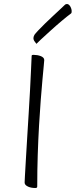

<svg xmlns="http://www.w3.org/2000/svg" viewBox="-20 -926 378 959"><path d="M156 13Q147 13 138 11.5Q129 10 121 6.5Q113 3 108 -2Q103 -7 103 -14Q103 -17 104.5 -46.5Q106 -76 109 -125Q112 -174 115.5 -233.5Q119 -293 123 -355.5Q127 -418 130 -475.5Q133 -533 135 -577.5Q137 -622 138 -645Q138 -649 139.5 -650.5Q141 -652 148 -652Q157 -652 166 -650.5Q175 -649 183 -646Q191 -643 196 -638Q201 -633 201 -626Q201 -623 198.5 -597Q196 -571 192 -527.5Q188 -484 183.5 -426Q179 -368 175 -298.5Q171 -229 168.5 -152.5Q166 -76 166 5Q166 9 164 11Q162 13 156 13ZM162 -707Q161 -709 154 -717.5Q147 -726 147 -736Q147 -740 148.5 -744Q150 -748 152 -752Q156 -758 170.5 -773.5Q185 -789 205 -808.5Q225 -828 245.5 -847Q266 -866 281.5 -880.5Q297 -895 302 -900Q306 -904 309 -905Q312 -906 315 -906Q321 -906 326.5 -900Q332 -894 335 -885.5Q338 -877 338 -871Q338 -867 337.5 -864Q337 -861 335 -859Q316 -845 287.5 -821Q259 -797 231 -771.5Q203 -746 183.5 -728Q164 -710 162 -707Z"/></svg>

Font: Briem Hand Thin
Style: Regular
Weight: 100
Designer: Gunnlaugur SE Briem, Eben Sorkin
Foundry: Sorkin Type Co.
Version: Version 1.003